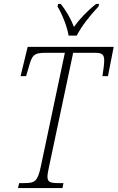

<svg xmlns="http://www.w3.org/2000/svg" viewBox="-20 -951 595 971"><path d="M327 -771H368C393 -819 432 -869 478 -918L481 -931H466C420 -895 381 -853 354 -815C339 -854 315 -897 287 -931H274L271 -918C296 -876 319 -817 327 -771ZM71 0H296L301 -25H276C234 -25 220 -30 220 -58C220 -68 223 -84 228 -108L350 -684H461C497 -684 507 -675 507 -644C507 -627 503 -598 498 -566H526L555 -714H120L84 -566H112L125 -610C142 -672 150 -684 212 -684H308L186 -107C170 -33 156 -25 102 -25H77Z"/></svg>

Font: Noto Serif Condensed ExtraLight
Style: Italic
Weight: 200
Width: 3
Italic angle: -12°
Designer: Monotype Design Team
Foundry: Monotype Imaging Inc.
Version: Version 2.013